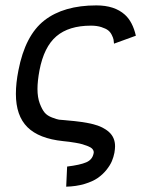

<svg xmlns="http://www.w3.org/2000/svg" viewBox="-20 -517 558 708"><path d="M125.5 -257.3Q118.2 -217.8 118.2 -189Q118.2 -157.7 126.7 -135.3Q135.3 -112.8 144.8 -101.6Q154.3 -90.3 172.4 -83.5Q190.4 -76.7 197.8 -75.7Q205.1 -74.7 221.2 -73.7Q224.1 -73.2 225.6 -73.2Q286.1 -68.4 323.2 -59.1Q360.4 -49.8 382.3 -29.8Q404.3 -9.8 404.3 22.5Q404.3 31.7 401.9 46.4Q398.9 62 392.6 77.1Q386.2 92.3 372.6 109.4Q358.9 126.5 340.3 139.4Q321.8 152.3 291.5 161.4Q261.2 170.4 224.1 171.4L227.5 97.2Q275.4 91.3 298.1 81.5Q320.8 71.8 325.2 48.3Q325.7 46.9 325.7 44.9Q325.7 38.1 320.6 32.2Q315.4 26.4 304.7 22.2Q293.9 18.1 284.4 15.1Q274.9 12.2 258.8 9.5Q242.7 6.8 235.4 5.9Q228 4.9 212.9 3.4Q123.5 -5.9 81.1 -48.1Q38.6 -90.3 38.6 -170.9Q38.6 -210.4 47.9 -257.3Q72.8 -386.7 143.8 -441.9Q214.8 -497.1 335.4 -497.1Q402.3 -497.1 440.4 -462.9Q469.2 -437 481 -385.3L400.4 -356Q399.9 -364.3 398.7 -370.8Q397.5 -377.4 392.3 -387.9Q387.2 -398.4 378.9 -405Q370.6 -411.6 354 -417Q337.4 -422.4 315.4 -422.4Q233.9 -422.4 188 -383.3Q142.1 -344.2 125.5 -257.3Z"/></svg>

Font: Fantasque Sans Mono
Style: Italic
Weight: 400
Italic angle: -11°
Monospace: yes
Designer: Jany Belluz
Version: Version 1.8.0 ; ttfautohint (v1.8.2)